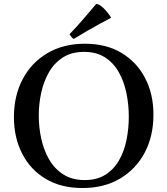

<svg xmlns="http://www.w3.org/2000/svg" viewBox="-20 -931 842 966"><path d="M752 -354Q752 -246 708 -163Q664 -80 584 -32.5Q504 15 395 15Q287 15 210 -31Q133 -77 91.5 -158Q50 -239 50 -342Q50 -449 94 -532.5Q138 -616 218.5 -663.5Q299 -711 407 -711Q514 -711 591 -665Q668 -619 710 -538.5Q752 -458 752 -354ZM628 -344Q628 -405 616 -463Q604 -521 577.5 -568Q551 -615 508 -642.5Q465 -670 403 -670Q340 -670 296.5 -642Q253 -614 226.5 -568Q200 -522 187.5 -465Q175 -408 175 -349Q175 -291 187.5 -233.5Q200 -176 227 -129Q254 -82 298.5 -53.5Q343 -25 406 -25Q468 -25 510.5 -52Q553 -79 579 -124.5Q605 -170 616.5 -227Q628 -284 628 -344ZM538 -844V-841Q516 -830 482.5 -811.5Q449 -793 413.5 -772.5Q378 -752 351 -735Q340 -741 330 -759Q364 -794 400 -836Q436 -878 464 -911Q480 -911 501.5 -889.5Q523 -868 538 -844Z"/></svg>

Font: Tiro Kannada
Style: Regular
Weight: 400
Designer: Kannada: John Hudson & Fiona Ross. Latin: John Hudson.
Foundry: Tiro Typeworks Ltd.
Version: Version 1.52